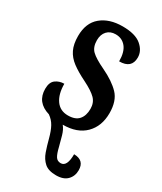

<svg xmlns="http://www.w3.org/2000/svg" viewBox="-197 -617 781 927"><g transform="rotate(30 193.0 -154.0)"><path d="M281 238Q238 238 216 218.5Q194 199 183 167.5Q172 136 163 101Q153 63 140 39.5Q127 16 104 0Q27 -23 27 -98Q27 -135 47.5 -150Q68 -165 95 -165Q95 -108 118.5 -74.5Q142 -41 186 -41Q227 -41 246 -63Q265 -85 265 -123Q265 -157 244 -178.5Q223 -200 173 -225Q126 -248 96 -270.5Q66 -293 51.5 -323Q37 -353 37 -398Q37 -471 82 -508.5Q127 -546 201 -546Q272 -546 305.5 -517.5Q339 -489 339 -452Q339 -391 270 -391Q270 -443 248.5 -469.5Q227 -496 191 -496Q161 -496 143.5 -477Q126 -458 126 -426Q126 -388 147 -367.5Q168 -347 223 -321Q286 -291 320.5 -255Q355 -219 355 -151Q355 -78 311 -34Q267 10 187 10Q202 28 210 56.5Q218 85 225 112Q233 146 242.5 161Q252 176 271 176Q306 176 306 106Q364 107 364 162Q364 195 343 216.5Q322 238 281 238Z"/></g></svg>

Font: Noto Serif ExtraCondensed SemiBold
Style: Regular
Weight: 600
Width: 2
Designer: Monotype Design Team
Foundry: Monotype Imaging Inc.
Version: Version 2.015; ttfautohint (v1.8.4.7-5d5b)